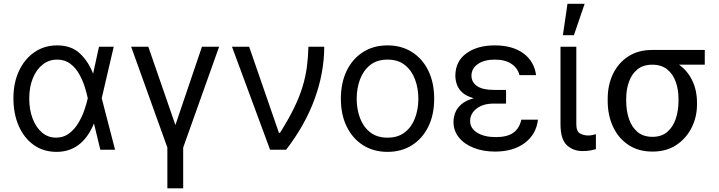

<svg xmlns="http://www.w3.org/2000/svg" viewBox="-20 -793 3811 1017"><path d="M279.5 11.4H277Q208.8 10.7 158 -25.7Q107.2 -62.1 79.2 -126.1Q51.1 -190 51.1 -272.7Q51.1 -354.8 80.8 -417.8Q110.4 -480.8 162.6 -516.7Q214.8 -552.6 282.7 -552.6Q357.2 -552.6 402.2 -510.8Q447.1 -469.1 473 -403.4H473.4L504.3 -545.5H582.4L518.8 -272.7L589.5 0H511.4L478 -137.8H477.3Q414.8 11.4 279.5 11.4ZM277 -63.9Q316.4 -63.9 345.5 -85.8Q374.6 -107.6 394.5 -140.8Q414.4 -174 426.7 -209.3Q438.9 -244.7 444.6 -271.3L445 -272.7L444.6 -274.1Q439.3 -300.1 428.3 -334.5Q417.3 -369 398.8 -401.6Q380.3 -434.3 351.7 -455.8Q323.2 -477.3 282.7 -477.3Q239.3 -477.3 206 -451Q172.6 -424.7 153.8 -378.2Q134.9 -331.7 134.9 -271.3Q134.9 -212.4 152.7 -165.3Q170.5 -118.3 202.4 -91.1Q234.4 -63.9 277 -63.9Z M950.3 204.5H866.5V-11.4L674.7 -545.5H765.6L909.1 -130.7L1049.7 -545.5H1140.6L950.3 -11.4Z M1495.7 0H1410.5L1208.8 -545.5H1299.7L1457.4 -89.5H1463.1Q1508.9 -161.9 1537.8 -221.6Q1566.8 -281.2 1582.7 -334.2Q1598.7 -387.1 1605.5 -438.4Q1612.2 -489.7 1613.6 -545.5H1697.4Q1697.4 -409.1 1647 -270.1Q1596.6 -131 1495.7 0Z M2032.7 11.4Q1958.8 11.4 1903.2 -23.8Q1847.7 -58.9 1816.6 -122.2Q1785.5 -185.4 1785.5 -269.9Q1785.5 -355.1 1816.6 -418.7Q1847.7 -482.2 1903.2 -517.4Q1958.8 -552.6 2032.7 -552.6Q2106.5 -552.6 2162.1 -517.4Q2217.7 -482.2 2248.8 -418.7Q2279.8 -355.1 2279.8 -269.9Q2279.8 -185.4 2248.8 -122.2Q2217.7 -58.9 2162.1 -23.8Q2106.5 11.4 2032.7 11.4ZM2032.7 -63.9Q2088.8 -63.9 2125 -92.7Q2161.2 -121.4 2178.6 -168.3Q2196 -215.2 2196 -269.9Q2196 -324.6 2178.6 -371.8Q2161.2 -419 2125 -448.2Q2088.8 -477.3 2032.7 -477.3Q1976.6 -477.3 1940.3 -448.2Q1904.1 -419 1886.7 -371.8Q1869.3 -324.6 1869.3 -269.9Q1869.3 -215.2 1886.7 -168.3Q1904.1 -121.4 1940.3 -92.7Q1976.6 -63.9 2032.7 -63.9Z M2602.3 9.9Q2539.1 9.9 2489.2 -9.8Q2439.3 -29.5 2410.7 -65Q2382.1 -100.5 2382.1 -147.7Q2382.1 -170.1 2390.8 -194.4Q2399.5 -218.8 2422.8 -239.7Q2446 -260.7 2489.3 -272.7Q2448.9 -284.1 2427.9 -303.8Q2407 -323.5 2399.5 -346.8Q2392 -370 2392 -392Q2392 -467.7 2449.9 -510.1Q2507.8 -552.6 2600.9 -552.6Q2694.2 -552.6 2751.8 -510.8Q2809.3 -469.1 2819.6 -394.9H2731.5Q2722.7 -431.8 2689.3 -454.5Q2655.9 -477.3 2600.9 -477.3Q2544.7 -477.3 2511 -453.7Q2477.3 -430 2477.3 -392Q2477.3 -358 2506.6 -337.4Q2535.9 -316.8 2595.2 -316.8H2660.5V-244.3H2595.2Q2537.6 -244.3 2503.9 -217.5Q2470.2 -190.7 2470.2 -152Q2470.2 -113.6 2507.5 -90.2Q2544.7 -66.8 2606.5 -66.8Q2666.2 -66.8 2698.5 -89.5Q2730.8 -112.2 2741.5 -159.1H2829.5Q2820.7 -82 2759.9 -36Q2699.2 9.9 2602.3 9.9Z M3019.9 -606.5H2961.6L2985.8 -772.7H3076.7ZM3065.3 7.1Q3015.3 7.1 2982.1 -24.5Q2948.9 -56.1 2948.9 -134.9V-545.5H3032.7V-134.9Q3032.7 -96.6 3052.7 -85.9Q3072.8 -75.3 3095.2 -75.3Q3105.8 -75.3 3118.4 -77.8Q3131 -80.3 3136.4 -82.4V-2.8Q3125.7 0.4 3108.3 3.7Q3090.9 7.1 3065.3 7.1Z M3436.1 9.9Q3361.5 9.9 3308.4 -25.6Q3255.3 -61.1 3227.1 -121.8Q3198.9 -182.5 3198.9 -258.5V-269.9Q3198.9 -343 3227.1 -401.6Q3255.3 -460.2 3308.1 -494.3Q3360.8 -528.4 3434.7 -528.4H3713.1V-450.3H3576.7Q3621.8 -418.3 3646.8 -366.5Q3671.9 -314.6 3671.9 -248.6V-238.6Q3671.9 -174.7 3644 -117.9Q3616.1 -61.1 3563.4 -25.6Q3510.7 9.9 3436.1 9.9ZM3436.1 -68.2Q3484.4 -68.2 3514.7 -94.5Q3545.1 -120.7 3559.5 -164.1Q3573.9 -207.4 3573.9 -258.5V-269.9Q3573.9 -318.2 3559.5 -359.2Q3545.1 -400.2 3514.4 -425.2Q3483.7 -450.3 3434.7 -450.3Q3386.4 -450.3 3356 -425.2Q3325.6 -400.2 3311.3 -359.2Q3296.9 -318.2 3296.9 -269.9V-258.5Q3296.9 -207.4 3311.3 -164.1Q3325.6 -120.7 3356.4 -94.5Q3387.1 -68.2 3436.1 -68.2Z"/></svg>

Font: Linik Sans
Style: Regular
Weight: 400
Designer: Rasmus Andersson (font), Marc Monis (original base), Kil Hyung-jin (Pretendard portions), Cristiano Sobral (main changes
Foundry: rsms
Version: Version 3.018;May 31, 2022;FontCreator 14.0.0.2814 64-bit; t